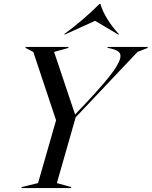

<svg xmlns="http://www.w3.org/2000/svg" viewBox="-20 -949 765 969"><path d="M109 -712H325V-707L253 -687L359 -371L424 -440Q512 -534 550 -587Q588 -640 588 -666Q588 -682 575 -690.5Q562 -699 536 -705L523 -707V-712H725V-707L674 -687L362 -357L267 -25L339 -5V0H89V-5L172 -25L263 -342L148 -687L109 -707ZM482 -929H487Q497 -893 522 -852.5Q547 -812 581 -776L576 -775L460 -844L308 -775L303 -776Q400 -847 482 -929Z"/></svg>

Font: Nyght Serif Italic
Style: Regular
Weight: 400
Italic angle: -16°
Designer: Maksym Kobuzan
Version: Version 0.410